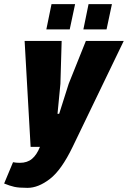

<svg xmlns="http://www.w3.org/2000/svg" viewBox="-71 -710 618 928"><path d="M527 -512 280 0Q226 112 170 155Q114 198 62 198Q20 198 -2 193Q-24 188 -51 177L-8 74Q6 77 25 77Q61 77 84 57.5Q107 38 122 0H77L48 -512H227L221 -305L207 -160H215L261 -305L344 -512ZM178 -690H292L266 -568H153ZM357 -690H470L444 -568H332Z"/></svg>

Font: Decalotype Black Italic
Style: Regular
Weight: 900
Italic angle: -12°
Designer: Alfredo Marco Pradil
Foundry: Alfredo Marco Pradil
Version: Version 1.0